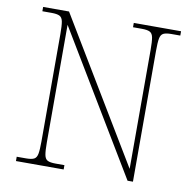

<svg xmlns="http://www.w3.org/2000/svg" viewBox="-80 -795 890 876"><g transform="rotate(10 365.5 -357.0)"><path d="M50 0V-20H93Q118 -20 130 -26Q142 -32 145.5 -51Q149 -70 149 -108V-606Q149 -645 145.5 -663.5Q142 -682 130 -688Q118 -694 93 -694H50V-714H170L567 -55V-606Q567 -645 563.5 -663.5Q560 -682 548 -688Q536 -694 511 -694H470V-714H689V-694H648Q623 -694 611 -688Q599 -682 595.5 -663.5Q592 -645 592 -606V0H567L174 -653V-108Q174 -70 177.5 -51Q181 -32 193 -26Q205 -20 230 -20H271V0Z"/></g></svg>

Font: Noto Serif Thin
Style: Regular
Weight: 100
Designer: Monotype Design Team
Foundry: Monotype Imaging Inc.
Version: Version 2.015